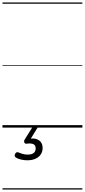

<svg xmlns="http://www.w3.org/2000/svg" viewBox="-20 -1030 685 1550"><path d="M200 264Q177 264 151 258.5Q125 253 106 240Q98 234 98.5 226Q99 218 103 210Q110 201 116 199Q122 197 130 201Q144 207 162.5 212.5Q181 218 204 218Q235 218 251.5 205.5Q268 193 268 168Q268 143 250 134Q232 125 195 130Q187 131 183 128.5Q179 126 176 121Q174 114 174.5 108.5Q175 103 181 94L242 -4H286L217 108L202 94Q241 84 268 91Q295 98 309.5 117Q324 136 324 165Q324 195 308.5 217.5Q293 240 265.5 252Q238 264 200 264ZM0 490H645V500H0ZM0 -20H645V0H0ZM0 -505H645V-500H0ZM0 -1010H645V-1000H0Z"/></svg>

Font: Playwrite AU NSW Guides
Style: Regular
Weight: 400
Designer: Veronika Burian, José Scaglione
Foundry: TypeTogether
Version: Version 1.003